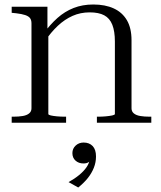

<svg xmlns="http://www.w3.org/2000/svg" viewBox="-20 -546 715 854"><path d="M32 0V-27H40Q63 -27 81 -30Q99 -33 109.5 -41.5Q120 -50 120 -64V-442Q120 -457 113.5 -465.5Q107 -474 92 -479Q77 -484 52 -487L32 -489V-516H191V-407L195 -403V-39Q195 -35 206 -32.5Q217 -30 233.5 -28.5Q250 -27 266 -27H274V0ZM653 0H411V-27H419Q434 -27 450.5 -28.5Q467 -30 479 -32.5Q491 -35 491 -39V-361Q491 -407 479.5 -436Q468 -465 443.5 -478Q419 -491 379 -491Q338 -491 303 -475.5Q268 -460 237.5 -431.5Q207 -403 179 -362L173 -396Q203 -437 235.5 -466Q268 -495 307.5 -510.5Q347 -526 395 -526Q448 -526 486 -508.5Q524 -491 544.5 -456Q565 -421 565 -367V-64Q565 -50 575.5 -41.5Q586 -33 604 -30Q622 -27 645 -27H653ZM328 288 285 264Q312 249 332 232.5Q352 216 364 199Q376 182 379 164H386Q381 171 373 176Q365 181 351 181Q330 181 316 168.5Q302 156 302 135Q302 115 316.5 101.5Q331 88 352 88Q377 88 392 103.5Q407 119 407 150Q407 176 397.5 200Q388 224 371 245.5Q354 267 328 288Z"/></svg>

Font: Roboto Serif 120pt Expanded Light
Style: Regular
Weight: 300
Width: 7
Designer: Greg Gazdowicz
Foundry: Commercial Type
Version: Version 1.008